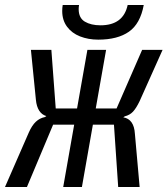

<svg xmlns="http://www.w3.org/2000/svg" viewBox="-39 -750 672 770"><path d="M141 -280.5 147 -284.5Q129 -289.5 118.2 -306.2Q107.5 -323 105 -349.5L85 -550H167L184.5 -315H270L311.5 -550H386.5L345 -315H428.5L531 -550H613L521 -344.5Q507 -315.5 494.2 -302Q481.5 -288.5 461.5 -283.5L455.5 -279.5Q498.5 -272 502 -213.5L521 0H435L418 -250H333.5L289.5 0H214.5L258.5 -250H174L69 0H-19L76.5 -218.5Q89 -247 104.8 -261.8Q120.5 -276.5 141 -280.5ZM210.5 -706Q210.5 -718.5 212.5 -730H278Q276.5 -721 276.5 -713.5Q276.5 -678 301.2 -663.2Q326 -648.5 364 -648.5Q455.5 -648.5 473 -730H537.5Q523.5 -654.5 478 -622.8Q432.5 -591 355 -591Q315 -591 282 -604Q249 -617 229.8 -643Q210.5 -669 210.5 -706Z"/></svg>

Font: JuliaMono Light
Style: Italic
Weight: 300
Italic angle: -9°
Monospace: yes
Designer: cormullion
Foundry: corm
Version: Version 0.054; ttfautohint (v1.8.4)